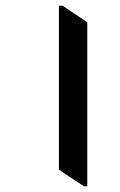

<svg xmlns="http://www.w3.org/2000/svg" viewBox="-20 -644 420 671"><path d="M273 7H285V-566L199 -624H186V-51Z"/></svg>

Font: Noto Serif Devanagari SemiBold
Style: Regular
Weight: 600
Designer: Universal Thirst, Indian Type Foundry and the Monotype Design Team
Foundry: Monotype Imaging Inc.
Version: Version 2.004